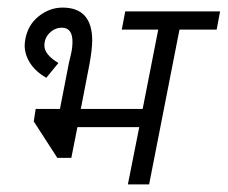

<svg xmlns="http://www.w3.org/2000/svg" viewBox="-20 -486 600 506"><path d="M373 0H317L347 -151H184L168 -70H131L69 -166L74 -199H138L162 -322Q163 -326 167 -343Q171 -360 171 -376Q171 -413 143 -413Q125 -413 111 -399.5Q97 -386 97 -366Q97 -342 134 -320L102 -281Q74 -297 59.5 -319.5Q45 -342 45 -367Q45 -372 47 -384Q54 -421 82.5 -443.5Q111 -466 145 -466Q223 -466 223 -379Q223 -357 216 -318L193 -199H356L397 -408H301L310 -456H560L551 -408H453Z"/></svg>

Font: Cambay Devanagari
Style: Italic
Weight: 400
Italic angle: -11°
Designer: Pooja Saxena
Foundry: Pooja Saxena
Version: Version 1.018;PS 001.018;hotconv 1.0.70;makeotf.lib2.5.58329